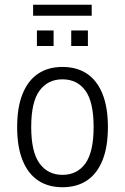

<svg xmlns="http://www.w3.org/2000/svg" viewBox="-20 -778 524 806"><path d="M242 8Q183 8 140.5 -20Q98 -48 75 -104.5Q52 -161 52 -245Q52 -328 75 -384.5Q98 -441 140.5 -469Q183 -497 242 -497Q302 -497 344.5 -469Q387 -441 410 -384.5Q433 -328 433 -245Q433 -161 410 -104.5Q387 -48 344.5 -20Q302 8 242 8ZM242 -44Q304 -44 338.5 -92Q373 -140 373 -245Q373 -350 338.5 -397.5Q304 -445 242 -445Q181 -445 146 -397.5Q111 -350 111 -245Q111 -140 146 -92Q181 -44 242 -44ZM119 -712V-758H365V-712ZM135 -585V-650H205V-585ZM279 -585V-650H349V-585Z"/></svg>

Font: Nunito Sans 10pt Condensed Light
Style: Regular
Weight: 300
Width: 3
Designer: Vernon Adams
Foundry: Vernon Adams
Version: Version 3.101;gftools[0.9.27]